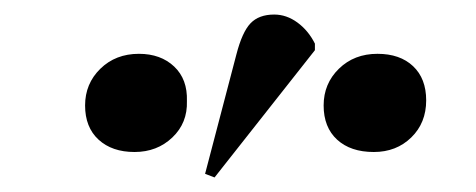

<svg xmlns="http://www.w3.org/2000/svg" viewBox="-20 -821 655 264"><path d="M275 -577 262 -582 305 -746Q313 -777 324.5 -789Q336 -801 357 -801Q374 -801 389 -790Q404 -779 413 -761V-752ZM494 -612Q462 -612 443.5 -629Q425 -646 425 -676Q425 -706 446 -726.5Q467 -747 499 -747Q530 -747 548 -730Q566 -713 566 -683Q566 -652 545.5 -632Q525 -612 494 -612ZM165 -612Q134 -612 115.5 -629Q97 -646 97 -676Q97 -706 118 -726.5Q139 -747 171 -747Q201 -747 219.5 -729.5Q238 -712 237 -682Q238 -652 217 -632Q196 -612 165 -612Z"/></svg>

Font: Literata 72pt SemiBold
Style: Italic
Weight: 600
Italic angle: -2°
Designer: Latin by Veronika Burian and Jose Scaglione. Greek by Irene Vlachou. Cyrillic by Vera Evstafieva
Foundry: TypeTogether
Version: Version 3.002